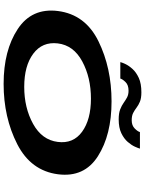

<svg xmlns="http://www.w3.org/2000/svg" viewBox="110 -907 802 1062"><g transform="rotate(90 511.0 -376.0)"><path d="M444 5Q259 5 140.8 -73Q22.5 -151 41 -296Q60.5 -447 208 -519.5Q355.5 -592 541 -592Q726 -592 844.2 -516.5Q962.5 -441 944 -296Q924.5 -145.5 777 -70.2Q629.5 5 444 5ZM460.5 -109Q576.5 -109 665.2 -158Q754 -207 765 -294.5Q776 -380 708.8 -429Q641.5 -478 525.5 -478Q409 -478 319.8 -430Q230.5 -382 220 -294.5Q210 -209 277 -159Q344 -109 460.5 -109ZM640.5 -631.5Q606 -631.5 585 -639.8Q564 -648 549 -658.8Q534 -669.5 518.8 -677.8Q503.5 -686 481.5 -686Q450 -686 433.8 -669.2Q417.5 -652.5 414.5 -640.5H323.5Q325.5 -649.5 334.2 -668.5Q343 -687.5 361.5 -708Q380 -728.5 411.2 -742.8Q442.5 -757 490.5 -757Q523 -757 542.2 -749Q561.5 -741 575.5 -730.2Q589.5 -719.5 605 -711.5Q620.5 -703.5 645.5 -703.5Q674 -703.5 690.8 -720.2Q707.5 -737 710.5 -749H802Q800 -740.5 791.5 -721.5Q783 -702.5 765.2 -681.8Q747.5 -661 717 -646.2Q686.5 -631.5 640.5 -631.5Z"/></g></svg>

Font: Anybody UltraExpanded SemiBold
Style: Italic
Weight: 600
Width: 9
Italic angle: -10°
Designer: Tyler Finck
Foundry: Etcetera Type Company
Version: Version 1.010; ttfautohint (v1.8.3) -l 8 -r 50 -G 200 -x 14 